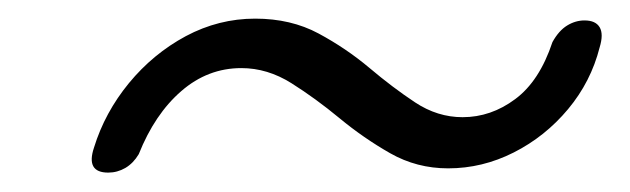

<svg xmlns="http://www.w3.org/2000/svg" viewBox="-20 -448 666 203"><path d="M453.8 -270Q420.6 -270 392.5 -286Q364.4 -302 339 -323Q313.6 -344 288.2 -360Q262.8 -376 235.2 -376Q199.7 -376 171.7 -351.7Q143.6 -327.4 126.7 -285Q121 -275.4 112.5 -270.4Q104 -265.5 94.4 -265.5Q70.5 -265.5 79.4 -292Q90.8 -329 116.3 -360.1Q141.9 -391.2 176.5 -409.8Q211.2 -428.3 249.8 -428.3Q287.6 -428.3 316.8 -412.6Q346 -396.9 370.6 -376.2Q395.1 -355.5 418.8 -339.8Q442.5 -324.1 469.1 -324.1Q499.1 -324.1 524.7 -343.2Q550.4 -362.2 564.1 -403.5Q570.8 -415.6 579.6 -421Q588.4 -426.4 598 -426.4Q609.7 -426.4 614 -419.2Q618.3 -412 614 -397.9Q604.8 -361.6 580.6 -332.6Q556.4 -303.6 523.2 -286.8Q490 -270 453.8 -270Z"/></svg>

Font: Fraunces
Style: Italic
Weight: 900
Italic angle: -16°
Version: Version 1.000;[0bf87f6ff]